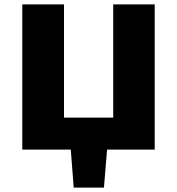

<svg xmlns="http://www.w3.org/2000/svg" viewBox="-20 -678 803 870"><path d="M314 172 298 -35H468L451 172ZM493 0V-658H681V0ZM142 0V-145H621V0ZM81 0V-658H270V0Z"/></svg>

Font: Ysabeau Infant Black
Style: Regular
Weight: 900
Designer: Christian Thalmann (Catharsis Fonts)
Version: Version 2.001;gftools[0.9.30]; featfreeze: ss01,ss02,lnum